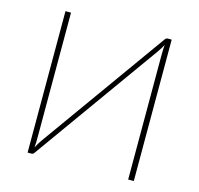

<svg xmlns="http://www.w3.org/2000/svg" viewBox="-103 -813 956 922"><g transform="rotate(15 375.5 -351.5)"><path d="M639.5 -703V0H611.5V-618.5Q611.5 -631 612 -643.8Q612.5 -656.5 613.5 -670Q608 -658.5 602 -649.5Q596 -640.5 590.5 -632L144.5 -8.5Q139.5 0 131 0H111.5V-703H139V-84.5Q139 -71.5 138.8 -58.8Q138.5 -46 137 -32Q142.5 -43.5 148.2 -52.8Q154 -62 160 -71L606 -694.5Q611.5 -703 620 -703Z"/></g></svg>

Font: Lato 2
Style: Regular
Weight: 200
Designer: Lukasz Dziedzic with Adam Twardoch and Botio Nikoltchev
Foundry: tyPoland Lukasz Dziedzic
Version: Version 2.015; 2015-08-06; http://www.latofonts.com/